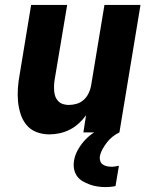

<svg xmlns="http://www.w3.org/2000/svg" viewBox="-20 -540 640 783"><path d="M181 8Q153 8 128.5 -1.5Q104 -11 88 -30.5Q72 -50 64 -75Q56 -100 53.5 -126.5Q51 -153 53 -180.5Q55 -208 60 -235L107 -520H254L203 -216Q201 -204 200.5 -192Q200 -180 201 -168Q202 -156 206 -145.5Q210 -135 218 -127Q226 -119 237 -115.5Q248 -112 260 -112Q276 -112 292 -116.5Q308 -121 320.5 -132Q333 -143 340.5 -158Q348 -173 351 -188L406 -520H553L467 0H320L331 -70Q318 -52 301 -36.5Q284 -21 264 -11Q244 -1 223 3.5Q202 8 181 8ZM411 223Q394 223 377.5 220.5Q361 218 346 212.5Q331 207 317 199Q303 191 294 178Q285 165 282 149Q279 133 282 115Q285 95 295.5 75Q306 55 320.5 38Q335 21 353 7.5Q371 -6 391 -16Q411 -26 431.5 -32Q452 -38 473 -40L467 0Q452 7 439 17.5Q426 28 416 41Q406 54 398 68.5Q390 83 387 99Q386 108 389 117Q392 126 399.5 131Q407 136 416.5 138Q426 140 436 140Q443 140 450.5 138.5Q458 137 465 136L451 219Q441 221 431 222Q421 223 411 223Z"/></svg>

Font: Iosevka SS04 Heavy Extended
Style: Italic
Weight: 900
Width: 7
Italic angle: -9°
Monospace: yes
Designer: Belleve Invis
Foundry: Belleve Invis
Version: Version 19.0.0; ttfautohint (v1.8.4)